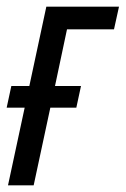

<svg xmlns="http://www.w3.org/2000/svg" viewBox="-24 -556 377 576"><path d="M77 0 127 -233H205L219 -298H141L177 -468H318L333 -536H115L64 -298H10L-4 -233H50L0 0Z"/></svg>

Font: Noto Sans Display Condensed
Style: Italic
Weight: 400
Width: 3
Designer: Monotype Design team
Foundry: Monotype Imaging Inc.
Version: 1.000